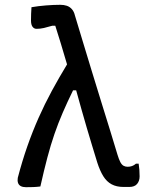

<svg xmlns="http://www.w3.org/2000/svg" viewBox="-20 -774 640 799"><path d="M111 -744Q140 -749 172 -751.5Q204 -754 231 -754Q246 -754 258 -750Q270 -746 279 -736Q288 -726 292 -709Q306 -663 324 -603Q342 -543 362 -478Q382 -413 402 -348Q422 -283 439.5 -227Q457 -171 469 -130Q475 -110 481 -99Q487 -88 494.5 -84Q502 -80 511 -80Q521 -80 529.5 -83Q538 -86 546 -93H557Q559 -80 560 -67Q561 -54 561 -40Q561 -21 550.5 -8.5Q540 4 518 4H494Q465 4 444.5 -7Q424 -18 410 -40.5Q396 -63 385 -97Q374 -133 363 -169Q352 -205 341 -242.5Q330 -280 319 -319Q308 -358 297 -398H284Q260 -349 241 -305Q222 -261 206.5 -216Q191 -171 177 -118Q163 -65 148 2Q133 4 118 4.5Q103 5 88 5Q75 5 66.5 0.5Q58 -4 55 -13Q52 -22 54 -34Q72 -103 93.5 -164.5Q115 -226 140.5 -283.5Q166 -341 195.5 -395.5Q225 -450 259 -506Q245 -554 232.5 -595Q220 -636 210 -667H198Q178 -661 162.5 -657.5Q147 -654 132 -654Q122 -654 115.5 -662.5Q109 -671 109 -689Q109 -703 109.5 -716.5Q110 -730 111 -744Z"/></svg>

Font: Rec Mono Semicasual
Style: Regular
Weight: 400
Version: Version 1.085; ttfautohint (v1.8.4.7-5d5b)